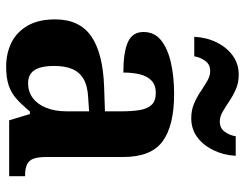

<svg xmlns="http://www.w3.org/2000/svg" viewBox="-108 -696 814 639"><g transform="rotate(90 299.5 -377.0)"><path d="M202 10Q158 10 122.5 -7.5Q87 -25 66 -61.4Q45 -97.7 45 -153Q45 -234 101 -273Q157 -312 269 -316L351 -318.8V-374Q351 -407.6 347 -433.3Q343 -459 330 -473.5Q317 -488 289.5 -488Q264 -488 249 -474Q234 -460 228 -435.5Q222 -411 222 -380Q155 -380 121 -395Q87 -410 87 -447Q87 -483.8 115 -505.9Q143 -528 189.9 -538.5Q236.8 -549 292.8 -549Q398 -549 450.5 -511Q503 -473 503 -379.4V-124.1Q503 -96.6 508.5 -81.3Q514 -66 527.7 -59.5Q541.4 -53 563 -53H567V0H381L360 -69H351.4Q329 -42 309.5 -24.5Q290 -7 265 1.5Q240 10 202 10ZM256.8 -63Q286 -63 306.8 -78.7Q327.7 -94.3 339.3 -123.3Q351 -152.3 351 -191V-266L306 -263Q266 -261 242.9 -247.3Q219.9 -233.5 209.9 -209.3Q200 -185.1 200 -149.4Q200 -121 206 -101.5Q212 -82 224.8 -72.5Q237.6 -63 256.8 -63ZM374 -606Q347 -606 325 -615.5Q303 -625 284.5 -637.5Q266 -650 249.5 -659.5Q233 -669 217 -669Q195 -669 183 -652.5Q171 -636 168 -616H103Q105 -657 121.5 -690.5Q138 -724 165.5 -744Q193 -764 229 -764Q256 -764 277.5 -754.5Q299 -745 317.5 -732.5Q336 -720 352.5 -710.5Q369 -701 385 -701Q407 -701 419 -717.5Q431 -734 434 -754H499Q497 -714 480.5 -680Q464 -646 437 -626Q410 -606 374 -606Z"/></g></svg>

Font: Noto Serif Kannada
Style: Regular
Weight: 400
Designer: Universal Thirst, Indian Type Foundry and the Monotype Design Team
Foundry: Monotype Imaging Inc.
Version: Version 2.003